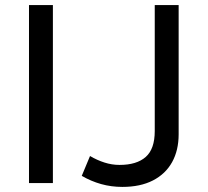

<svg xmlns="http://www.w3.org/2000/svg" viewBox="-20 -720 816 755"><path d="M94 0V-700H188V0ZM461 15Q417.5 15 377.5 3.8Q337.5 -7.5 301.5 -28.5L334 -106.5Q362 -90 391 -80.8Q420 -71.5 450 -71.5Q517.5 -71.5 553 -102.8Q588.5 -134 588.5 -204.5V-700H682.5V-192Q682.5 -129 656.8 -82.5Q631 -36 581.5 -10.5Q532 15 461 15Z"/></svg>

Font: Geologica Cursive Light
Style: Regular
Weight: 300
Designer: Sindre Bremnes, Frode Helland
Foundry: Monokrom Skriftforlag AS
Version: Version 1.010;gftools[0.9.28]